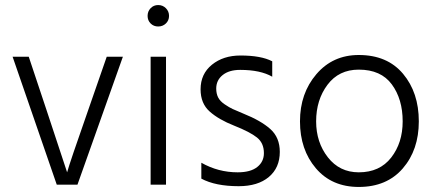

<svg xmlns="http://www.w3.org/2000/svg" viewBox="-20 -732 1725 761"><path d="M287 0H205L30 -507H94L165 -294L246 -49Q256 -86 329 -294L403 -507H467Z M638 0H577V-507H638ZM637.5 -699.5Q650 -687 650 -669Q650 -651 637.5 -639Q625 -627 607 -627Q589 -627 577 -639Q565 -651 565 -669Q565 -687 577 -699.5Q589 -712 607 -712Q625 -712 637.5 -699.5Z M1089 -130Q1089 -67 1045.5 -30.5Q1002 6 926 6Q834 6 778 -24V-87Q845 -49 922 -49Q973 -49 999.5 -70Q1026 -91 1026 -125Q1026 -165 998.5 -187Q971 -209 908 -234Q847 -258 811 -290Q775 -322 775 -378Q775 -439 820 -475.5Q865 -512 933 -512Q1015 -512 1059 -489V-428Q1012 -455 932 -455Q888 -455 862.5 -434.5Q837 -414 837 -381Q837 -361 844.5 -346Q852 -331 870.5 -318.5Q889 -306 902 -300Q915 -294 944 -282Q1014 -254 1051.5 -220.5Q1089 -187 1089 -130Z M1640 -251Q1640 -138 1576.5 -64.5Q1513 9 1402 9Q1295 9 1232 -65Q1169 -139 1169 -251Q1169 -362 1234 -438Q1299 -514 1402 -514Q1515 -514 1577.5 -439.5Q1640 -365 1640 -251ZM1233 -251Q1233 -168 1279.5 -108.5Q1326 -49 1402 -49Q1485 -49 1530.5 -107.5Q1576 -166 1576 -251Q1576 -339 1533 -397.5Q1490 -456 1402 -456Q1323 -456 1278 -396Q1233 -336 1233 -251Z"/></svg>

Font: Hind Madurai Light
Style: Regular
Weight: 300
Designer: Jyotish Sonowal
Foundry: Indian Type Foundry
Version: Version 1.001;PS 1.0;hotconv 1.0.86;makeotf.lib2.5.63406; tt